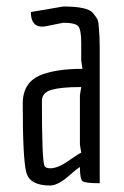

<svg xmlns="http://www.w3.org/2000/svg" viewBox="-20 -564 382 591"><path d="M230 -377V-433Q230 -473 220.5 -483.5Q211 -494 175 -494L125 -484Q115 -482 110 -482Q75 -482 75 -527L175 -544Q250 -544 266 -524Q274 -514 278.5 -507Q283 -500 284 -482Q287 -453 287 -415V0Q242 0 234 -6.5Q226 -13 226 -50Q216 -44 198 -28Q160 7 134 7Q73 7 61.5 -31.5Q50 -70 50 -245Q50 -312 108 -334Q156 -352 230 -352H234ZM226 -296Q168 -296 138.5 -287.5Q109 -279 109 -253Q109 -70 117 -53Q121 -46 135 -46Q149 -46 165.5 -54Q182 -62 200.5 -75.5Q219 -89 230 -94L226 -119V-271L230 -296Z"/></svg>

Font: Economica
Style: Regular
Weight: 400
Designer: Vicente Lamonaca
Foundry: Vicente Lamonaca
Version: Version 1.101